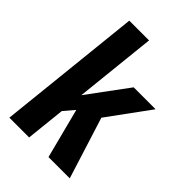

<svg xmlns="http://www.w3.org/2000/svg" viewBox="-236 -912 1013 1013"><g transform="rotate(45 271.0 -405.5)"><path d="M28.3 -1 113.8 -810.5H261.2L212.9 -353.5L378.9 -578.1H542.5L371.6 -344.2L480 0H321.3L249 -279.8L199.2 -221.2L175.8 -1Z"/></g></svg>

Font: Oswald
Style: Demi-Bold
Weight: 600
Designer: Vernon Adams
Foundry: Vernon Adams
Version: 3.0; ttfautohint (v0.94.23-7a4d-dirty) -l 8 -r 50 -G 200 -x 